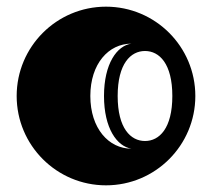

<svg xmlns="http://www.w3.org/2000/svg" viewBox="-20 -537 636 576"><path d="M30 -249C30 -101 150 19 298 19C446 19 566 -101 566 -249C566 -397 446 -517 298 -517C150 -517 30 -397 30 -249ZM415 -114C372 -114 333 -152 333 -249C333 -346 372 -384 415 -384C458 -384 497 -346 497 -249C497 -152 458 -114 415 -114ZM374 -91C306 -91 251 -152 251 -249C251 -346 306 -406 374 -406C331 -400 292 -346 292 -249C292 -152 331 -98 374 -91Z"/></svg>

Font: Fascinate Inline
Style: Regular
Weight: 900
Designer: Astigmatic (AOETI)
Foundry: Astigmatic (AOETI)
Version: Version 1.000